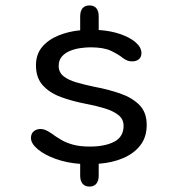

<svg xmlns="http://www.w3.org/2000/svg" viewBox="-20 -674 659 710"><path d="M311 16Q294.5 16 285.5 5.5Q276.5 -5 276.5 -24.5V-68Q227.5 -71.5 186.2 -86.2Q145 -101 119.8 -122Q94.5 -143 94.5 -164Q94.5 -179.5 104.5 -188.2Q114.5 -197 130 -197Q139.5 -197 148.8 -193Q158 -189 170.5 -180.5Q186 -169 204.8 -157.8Q223.5 -146.5 249.5 -139.2Q275.5 -132 312 -132Q368 -132 402.5 -150Q437 -168 437 -209Q437 -233 418.5 -248Q400 -263 368.8 -272.8Q337.5 -282.5 298 -290Q248 -299.5 205.8 -315Q163.5 -330.5 138.2 -358.5Q113 -386.5 113 -432.5Q113 -473.5 136.2 -500.8Q159.5 -528 196.8 -543Q234 -558 276.5 -562V-613.5Q276.5 -633.5 285.5 -643.8Q294.5 -654 311 -654Q327 -654 336 -643.8Q345 -633.5 345 -613.5V-563Q388 -560.5 424 -548.2Q460 -536 481.5 -517.5Q503 -499 503 -477.5Q503 -463 493.5 -455Q484 -447 469 -447Q459 -447 451 -450Q443 -453 433 -460.5Q418.5 -472.5 391 -485.8Q363.5 -499 315 -499Q297 -499 276.5 -496Q256 -493 238 -485.5Q220 -478 208.5 -464.5Q197 -451 197 -430.5Q197 -407 214.2 -392.8Q231.5 -378.5 261.2 -369.8Q291 -361 329 -353Q380.5 -343.5 424.5 -328.2Q468.5 -313 495.5 -285.8Q522.5 -258.5 522.5 -212Q522.5 -167 498.8 -136.5Q475 -106 434.8 -89Q394.5 -72 345 -68.5V-24.5Q345 -5 336 5.5Q327 16 311 16Z"/></svg>

Font: Sono ExtraLight Monospace
Style: Regular
Weight: 400
Version: Version 2.112